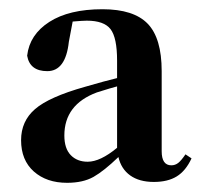

<svg xmlns="http://www.w3.org/2000/svg" viewBox="-20 -857 438 418"><path d="M383.8 -521 397 -512.2Q384.3 -484.9 364.7 -472.9Q345.2 -460.9 314.9 -460.9Q283.2 -460.9 263.4 -475.1Q243.7 -489.3 237.8 -515.1Q206.5 -484.9 183.6 -471.9Q160.6 -459 126 -459Q81.5 -459 53.7 -483.6Q25.9 -508.3 25.9 -551.8Q25.9 -593.3 56.4 -619.6Q86.9 -646 165 -668Q210.4 -681.2 234.9 -687V-725.1Q234.9 -774.9 220.7 -793.5Q206.5 -812 168.9 -812Q160.6 -812 138.2 -810.1L129.9 -766.1Q123 -702.1 83 -702.1Q44.9 -702.1 39.1 -735.8Q44.4 -781.7 87.4 -809.3Q130.4 -836.9 203.1 -836.9Q271 -836.9 301.5 -805.4Q332 -773.9 332 -702.1V-527.8Q332 -497.1 353 -497.1Q361.3 -497.1 367.9 -502.2Q374.5 -507.3 383.8 -521ZM234.9 -535.2V-668.9Q227.1 -667 218.5 -664.3Q210 -661.6 201.9 -659.2Q193.8 -656.7 190.9 -655.8Q120.1 -629.4 120.1 -562Q120.1 -533.7 134 -519.3Q147.9 -504.9 170.9 -504.9Q198.2 -504.9 234.9 -535.2Z"/></svg>

Font: Noto Serif JP Black
Style: Regular
Weight: 900
Designer: Ryoko NISHIZUKA  (kana & ideographs); Frank Grießhammer (Latin, Greek & Cyrillic); Wenlong ZHANG  (bopomofo); Sandoll Co
Foundry: Adobe Systems Incorporated
Version: Version 1.001;PS 1.001;hotconv 16.6.54;makeotf.lib2.5.65590